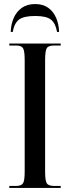

<svg xmlns="http://www.w3.org/2000/svg" viewBox="-20 -929 346 949"><path d="M26 0V-10H60Q86 -10 94 -23.5Q102 -37 102 -80V-632Q102 -677 94 -690.5Q86 -704 60 -704H26V-714H280V-704H247Q219 -704 211 -690.5Q203 -677 203 -632V-80Q203 -37 211 -23.5Q219 -10 247 -10H280V0ZM33 -771Q34 -808 47.5 -839.5Q61 -871 87.5 -890Q114 -909 154 -909Q193 -909 219 -890Q245 -871 258 -839.5Q271 -808 272 -771H262Q255 -813 232.5 -831.5Q210 -850 154 -850Q96 -850 73 -831.5Q50 -813 43 -771Z"/></svg>

Font: Noto Serif Display ExtraCondensed Medium
Style: Regular
Weight: 500
Width: 2
Designer: Monotype Design Team
Foundry: Monotype Imaging Inc.
Version: Version 2.009